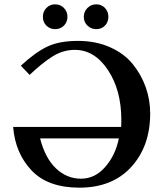

<svg xmlns="http://www.w3.org/2000/svg" viewBox="-20 -845 732 877"><path d="M522.9 -212.9H163.1Q186 -123 235.6 -75.9Q285.2 -28.8 350.1 -28.8Q414.1 -28.8 460.9 -82.8Q507.8 -136.7 522.9 -212.9ZM115.2 -502.9 75.2 -544.9Q141.1 -606 196 -632.1Q251 -658.2 335.9 -658.2Q418 -658.2 482.9 -629.2Q547.9 -600.1 586.9 -551.5Q626 -502.9 646 -445.6Q666 -388.2 666 -327.1Q666 -177.2 579.6 -82.5Q493.2 12.2 342.8 12.2Q198.7 12.2 124.3 -66.4Q49.8 -145 40 -265.1H533.2Q534.2 -273.9 534.2 -296.9Q534.2 -433.1 473.1 -525.1Q412.1 -617.2 321.8 -617.2Q267.6 -617.2 220 -587.2Q172.4 -557.1 115.2 -502.9ZM191.9 -728Q175.8 -744.1 175.8 -768.1Q175.8 -792 191.9 -808.6Q208 -825.2 231.9 -825.2Q255.9 -825.2 272 -808.6Q288.1 -792 288.1 -768.1Q288.1 -744.1 272 -728Q255.9 -711.9 231.9 -711.9Q208 -711.9 191.9 -728ZM379.4 -728Q362.8 -744.1 362.8 -768.1Q362.8 -792 379.4 -808.6Q396 -825.2 419.9 -825.2Q443.8 -825.2 459.5 -808.6Q475.1 -792 475.1 -768.1Q475.1 -744.1 459.5 -728Q443.8 -711.9 419.9 -711.9Q396 -711.9 379.4 -728Z"/></svg>

Font: Linux Libertine
Style: Bold
Weight: 700
Designer: Philipp H. Poll
Foundry: Philipp H. Poll
Version: Version 5.0.3